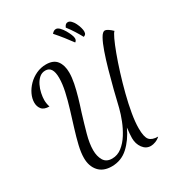

<svg xmlns="http://www.w3.org/2000/svg" viewBox="-226 -1034 1181 1277"><g transform="rotate(-30 364.5 -396.0)"><path d="M557 99Q520 99 496.5 67Q473 35 473 -9Q473 -21 474.5 -41.5Q476 -62 479 -87Q443 -10 390 38.5Q337 87 264 87Q199 87 164.5 48Q130 9 130 -54Q130 -95 142.5 -147.5Q155 -200 173.5 -259.5Q192 -319 210.5 -379.5Q229 -440 241.5 -496.5Q254 -553 254 -599Q254 -687 198 -687Q171 -687 151.5 -670Q132 -653 119 -626.5Q106 -600 100 -571Q94 -542 94 -520Q94 -506 96.5 -491.5Q99 -477 103 -466Q62 -466 45 -487Q28 -508 28 -538Q28 -569 43 -601Q58 -633 84.5 -660Q111 -687 146.5 -703.5Q182 -720 222 -720Q279 -720 304.5 -686Q330 -652 330 -596Q330 -559 321 -514.5Q312 -470 298 -421.5Q284 -373 268 -325Q245 -250 227 -184.5Q209 -119 209 -68Q209 -22 228 10.5Q247 43 292 43Q333 43 367 16.5Q401 -10 427 -51.5Q453 -93 471 -139Q489 -185 499 -225Q513 -285 530 -352Q547 -419 565.5 -484.5Q584 -550 602.5 -603Q621 -656 639 -688Q657 -720 674 -720Q683 -720 698 -710.5Q713 -701 729 -685Q720 -679 703 -643Q686 -607 665 -550.5Q644 -494 623 -426.5Q602 -359 584 -289Q566 -219 555 -155Q544 -91 544 -43Q544 24 563.5 46.5Q583 69 629 69Q613 84 593 91.5Q573 99 557 99ZM464 -749Q443 -778 418.5 -809Q394 -840 365 -873Q372 -881 379.5 -886Q387 -891 397 -891Q410 -891 424 -877Q438 -863 450 -842.5Q462 -822 469.5 -803.5Q477 -785 477 -774Q477 -757 464 -749ZM532 -753Q518 -779 499.5 -808.5Q481 -838 459 -866Q465 -880 472 -885.5Q479 -891 488 -891Q501 -891 513 -879Q525 -867 534 -849Q543 -831 548 -813Q553 -795 553 -784Q553 -768 546.5 -761.5Q540 -755 532 -753Z"/></g></svg>

Font: Dancing Script Medium
Style: Regular
Weight: 500
Designer: Pablo Impallari
Foundry: Pablo Impallari
Version: Version 2.000